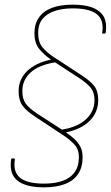

<svg xmlns="http://www.w3.org/2000/svg" viewBox="-20 -687 476 825"><path d="M169 118Q99 118 62.5 94.5Q26 71 26 22Q26 16 26.5 10Q27 4 28 -3Q28 -6 31 -6H41Q44 -6 44 -3Q43 3 42.5 9Q42 15 42 20Q42 62 73.5 82Q105 102 169 102Q216 102 249.5 90Q283 78 301 52.5Q319 27 319 -11Q319 -46 299 -67Q279 -88 253 -105L132 -185Q92 -211 76 -234Q60 -257 60 -296Q60 -346 96.5 -381.5Q133 -417 199 -431Q171 -450 149.5 -475.5Q128 -501 128 -544Q128 -584 147 -611.5Q166 -639 202.5 -653Q239 -667 293 -667Q340 -667 371.5 -656.5Q403 -646 419.5 -625Q436 -604 436 -572Q436 -566 435.5 -559.5Q435 -553 434 -546Q434 -543 431 -543H421Q418 -543 419 -546Q420 -552 420.5 -557.5Q421 -563 421 -568Q421 -611 389 -631Q357 -651 292 -651Q249 -651 215.5 -640Q182 -629 163 -606Q144 -583 144 -546Q144 -505 163.5 -482.5Q183 -460 209 -443L330 -364Q371 -337 386.5 -315.5Q402 -294 402 -257Q402 -205 366 -168.5Q330 -132 263 -118Q283 -105 299 -90.5Q315 -76 325 -57Q335 -38 335 -12Q335 31 316 60Q297 89 260 103.5Q223 118 169 118ZM246 -130Q314 -141 350 -175Q386 -209 386 -256Q386 -289 371 -308.5Q356 -328 321 -351L217 -419Q147 -408 111.5 -375.5Q76 -343 76 -296Q76 -261 91 -241Q106 -221 141 -198Z"/></svg>

Font: Sofia Sans Hairline
Style: Italic
Weight: 1
Italic angle: -9°
Designer: Botio Nikoltchev, Ani Petrova
Foundry: lettersoup
Version: Version 4.102